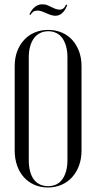

<svg xmlns="http://www.w3.org/2000/svg" viewBox="-20 -842 436 870"><path d="M46.6 -160Q46.6 -122.5 57.5 -91.7Q68.4 -60.9 88.1 -38.9Q107.9 -17 135.6 -4.8Q163.4 7.5 197.1 7.5Q230.5 7.5 258.6 -4.6Q286.6 -16.6 306.8 -39.1Q327 -61.5 338.2 -92Q349.4 -122.5 349.4 -160V-542.8Q349.4 -579.1 338.2 -609.4Q327 -639.6 307.2 -661.2Q287.5 -682.8 259.6 -694.6Q231.8 -706.5 199 -706.5Q164.6 -706.5 136.9 -694.6Q109.1 -682.8 89.1 -661Q69 -639.2 57.8 -609.2Q46.6 -579.1 46.6 -542.8ZM110.4 -582.4Q110.4 -609.9 116.6 -631.9Q122.8 -653.9 134.2 -669.1Q145.6 -684.4 162.1 -692.4Q178.5 -700.5 199 -700.5Q218.5 -700.5 234.9 -692.6Q251.4 -684.8 262.3 -669.5Q273.2 -654.2 279.4 -632.2Q285.6 -610.2 285.6 -582.4V-116.6Q285.6 -88.1 279.4 -66.3Q273.2 -44.5 262.1 -29.2Q251 -14 234.8 -6.2Q218.5 1.5 197.8 1.5Q177.2 1.5 160.8 -6.2Q144.4 -14 133.2 -28.9Q122.1 -43.9 116.2 -66.2Q110.4 -88.5 110.4 -116.6ZM118.1 -774.5 113.1 -776.5Q123.5 -799.2 138.4 -810.9Q153.4 -822.5 171.4 -822.5Q178.1 -822.5 184.8 -821.3Q191.5 -820.1 199.1 -816.5L222.5 -805.5Q232.1 -801.2 238.6 -799.8Q245.1 -798.2 249.9 -798.2Q260 -798.2 267.1 -803.9Q274.1 -809.6 279.5 -821.6L284.5 -818.6Q275.4 -794.9 262 -782.8Q248.6 -770.6 231.2 -770.6Q223.9 -770.6 215.2 -772.8Q206.6 -775 196.8 -779.2L183.5 -784.9Q171.9 -790 164 -792.1Q156.1 -794.1 149.8 -794.1Q138.5 -794.1 131.2 -789.2Q123.9 -784.4 118.1 -774.5Z"/></svg>

Font: Moniqa Black
Style: Regular
Weight: 900
Designer: Rajesh Rajput
Foundry: Rajesh Rajput
Version: Version 1.000